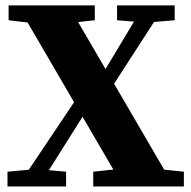

<svg xmlns="http://www.w3.org/2000/svg" viewBox="-20 -677 694 697"><path d="M7.2 0V-53.7L99.2 -62.1H123.4L219.9 -53.7V0ZM43.8 0 281.1 -354 337.3 -332.2H329.6L304.4 -292.4L120.2 0ZM318.5 0V-53.7L457.7 -68.7H503L647.5 -53.7V0ZM370.3 -336.1 317.4 -360.3H323.8L347.6 -400.6L501.8 -657.3H577.9ZM427.3 0 44.1 -657.3H228.4L611.6 0ZM11.2 -603.5V-657.3H324.1V-603.5L188.4 -588.5H138.1ZM405 -603.5V-657.3H614.2V-603.5L522.9 -595.9H497.9Z"/></svg>

Font: Source Serif 4 Variable
Style: Regular
Weight: 400
Designer: Frank Grießhammer
Foundry: Adobe
Version: Version 4.005;hotconv 1.1.0;makeotfexe 2.6.0